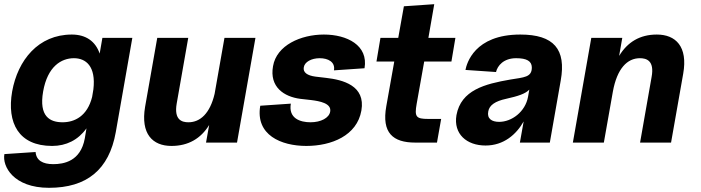

<svg xmlns="http://www.w3.org/2000/svg" viewBox="-37 -681 3347 917"><path d="M197 216C377 216 484 130 516 -50L595 -500H452L439 -425C419 -484 373 -516 306 -516C146 -516 48 -394 21 -244C-5 -94 52 16 212 16C279 16 336 -12 376 -68L368 -20C348 90 267 103 217 103C167 103 136 85 133 45L-16 55C-27 113 27 216 197 216ZM169 -244C190 -364 256 -403 316 -403C373 -403 422 -365 409 -254L403 -218C380 -126 319 -97 262 -97C202 -97 148 -124 169 -244Z M782 16C862 16 922 -19 962 -84L947 0H1095L1183 -500H1035L988 -233C966 -139 919 -97 863 -97C833 -97 793 -107 807 -187L862 -500H714L656 -171C634 -41 692 16 782 16Z M1426 16C1546 16 1668 -33 1689 -153C1710 -273 1599 -300 1521 -309L1470 -315C1431 -320 1409 -335 1414 -360C1418 -385 1450 -403 1490 -403C1530 -403 1565 -385 1558 -345L1704 -355C1723 -465 1620 -516 1510 -516C1400 -516 1284 -465 1267 -365C1249 -265 1320 -219 1397 -209L1450 -203C1489 -198 1547 -188 1540 -148C1535 -118 1496 -97 1446 -97C1396 -97 1340 -116 1352 -186L1206 -176C1182 -36 1306 16 1426 16Z M1946 0H2050L2070 -113H2008C1950 -113 1942 -123 1953 -185L1989 -387H2119L2138 -500H2009L2037 -661L1892 -651L1865 -500H1780L1761 -387H1846L1808 -174C1785 -46 1840 0 1946 0Z M2282 14C2369 14 2429 -39 2464 -101L2446 0H2589L2641 -296C2668 -446 2608 -516 2448 -516C2228 -516 2192 -377 2186 -347L2332 -337C2339 -367 2368 -403 2428 -403C2479 -403 2502 -389 2503 -360C2504 -311 2465 -312 2400 -301C2279 -280 2165 -251 2143 -131C2128 -41 2192 14 2282 14ZM2295 -149C2300 -179 2329 -198 2380 -209C2438 -222 2472 -233 2491 -253L2485 -219C2472 -147 2407 -99 2347 -99C2312 -99 2288 -114 2295 -149Z M3075 -313 3020 0H3168L3226 -329C3249 -459 3190 -516 3100 -516C3019 -516 2960 -480 2920 -414L2935 -500H2787L2699 0H2847L2890 -243C2910 -354 2959 -403 3019 -403C3049 -403 3090 -393 3075 -313Z"/></svg>

Font: Uncut Sans
Style: Bold Italic
Weight: 700
Italic angle: -10°
Designer: Kasper Nordkvist
Foundry: Uncut Type
Version: Version 1.111;FEAKit 1.0